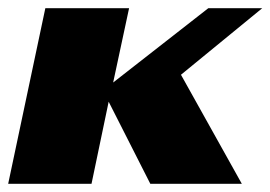

<svg xmlns="http://www.w3.org/2000/svg" viewBox="-30 -450 662 470"><path d="M247 -248 480 -430H612L413 -267L562 0H338L236 -201L194 0H-10L81 -430H286Z"/></svg>

Font: Racing Sans One
Style: Regular
Weight: 400
Designer: Pablo Impallari, Rodrigo Fuenzalida
Foundry: Pablo Impallari, Rodrigo Fuenzalida
Version: Version 1.001; ttfautohint (v0.8) -G 200 -r 50